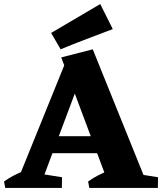

<svg xmlns="http://www.w3.org/2000/svg" viewBox="-40 -930 802 950"><path d="M32 0 293 -644 389 -624 155 0ZM505 0 263 -646 419 -686 696 0ZM184 -172V-256H506V-172ZM-14 0 -20 -32Q2 -48 27 -61Q52 -74 79 -85L80 0ZM126 0 129 -75 267 -53 266 0ZM402 0 396 -32Q418 -48 443 -61Q468 -74 495 -85L517 0ZM601 0 604 -75 742 -53 741 0ZM260 -686 213 -767 456 -910 518 -786Q455 -762 388.5 -737Q322 -712 260 -686Z"/></svg>

Font: Eczar
Style: Bold
Weight: 700
Designer: Vaibhav Singh
Foundry: Rosetta Type Foundry
Version: Version 2.000